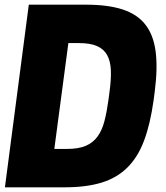

<svg xmlns="http://www.w3.org/2000/svg" viewBox="-20 -800 710 820"><path d="M636 -372Q622 -271 595.5 -200Q569 -129 524 -84.5Q479 -40 413.5 -20Q348 0 256 0H1L103 -780H348Q440 -780 502.5 -760Q565 -740 600 -696Q635 -652 644.5 -581.5Q654 -511 641 -410ZM267 -164Q316 -164 347 -177.5Q378 -191 397 -217.5Q416 -244 426 -282.5Q436 -321 443 -372L448 -410Q455 -461 453.5 -499.5Q452 -538 438 -564Q424 -590 395 -603Q366 -616 317 -616H272L212 -164Z"/></svg>

Font: Tanohe Sans Black
Style: Italic
Weight: 900
Designer: Village Type and Design LLC & Cristiano Sobral
Foundry: Cooper Hewitt Smithsonian Design Museum
Version: Version 1.00;January 12, 2020;FontCreator 12.0.0.2547 64-bit